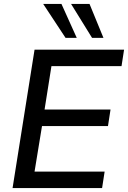

<svg xmlns="http://www.w3.org/2000/svg" viewBox="-20 -958 652 978"><path d="M44 0 156 -705H612L599 -621H242L207 -400H543L530 -316H194L156 -84H513L500 0ZM449 -765 342 -938H436L507 -765ZM314 -765 200 -938H293L371 -765Z"/></svg>

Font: Nunito Sans SemiBold
Style: Italic
Weight: 600
Italic angle: -9°
Designer: Vernon Adams
Foundry: Vernon Adams
Version: Version 3.006; ttfautohint (v1.8.3)